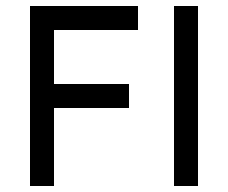

<svg xmlns="http://www.w3.org/2000/svg" viewBox="-20 -620 760 640"><path d="M560 0H640V-600H560ZM160 0V-260H410V-340H160V-520H440V-600H80V0Z"/></svg>

Font: Gauge
Style: Regular
Weight: 400
Designer: Daniel Pimley
Foundry: Daniel Pimley
Version: Version 1.004;PS 001.001;hotconv 1.0.56